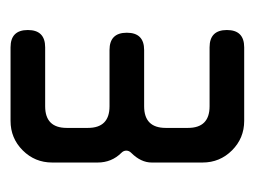

<svg xmlns="http://www.w3.org/2000/svg" viewBox="-78 -776 472 355"><g transform="rotate(90 157.5 -598.0)"><path d="M262 -587Q258 -591 258 -596Q258 -601 262 -605Q280 -623 280 -643V-737Q280 -769 257.5 -791.5Q235 -814 203 -814H67Q35 -814 35 -782Q35 -750 67 -750H176Q216 -750 216 -710V-669Q216 -629 176 -629H72Q40 -629 40 -597Q40 -565 72 -565H176Q216 -565 216 -525V-486Q216 -446 176 -446H67Q35 -446 35 -414Q35 -382 67 -382H203Q235 -382 257.5 -404.5Q280 -427 280 -459V-543Q280 -569 262 -587Z"/></g></svg>

Font: WDXL Lubrifont SC
Style: Regular
Weight: 400
Designer: [WDXL Lubrifont] Copyright 2020-2022 (c) NightFurySL2001, Skr-ZERO; [ZCOOL QingKe HuangYou] Copyright 2018-2022 (c) The 
Version: Version 2.001;hotconv 1.1.1;makeotfexe 2.6.0